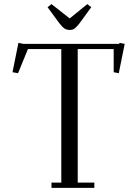

<svg xmlns="http://www.w3.org/2000/svg" viewBox="-20 -916 682 936"><path d="M41 -564 69.8 -707 95.2 -702.1H561L563 -707L587.9 -702.1L559.1 -559.1L534.2 -564V-676.8H358.9V-25.9H439.9V0H231V-25.9H278.8V-676.8H116.2L67.9 -559.1ZM211.9 -880.9 231 -896 319.8 -826.2 405.8 -896 424.8 -880.9 367.2 -801.8Q352.1 -782.7 343 -776.4Q334 -770 319.8 -770Q305.2 -770 294.9 -776.6Q284.7 -783.2 270 -801.8Z"/></svg>

Font: Dehuti
Style: Book
Weight: 400
Version: Version 1.2